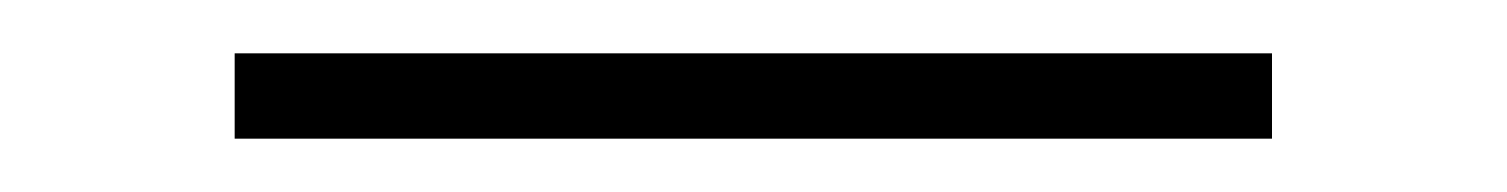

<svg xmlns="http://www.w3.org/2000/svg" viewBox="-20 -20 565 72"><path d="M68 32V0H457V32Z"/></svg>

Font: Raleway ExtraLight
Style: Regular
Weight: 200
Designer: Matt McInerney, Pablo Impallari, Rodrigo Fuenzalida
Foundry: Matt McInerney, Pablo Impallari, Rodrigo Fuenzalida
Version: Version 4.026